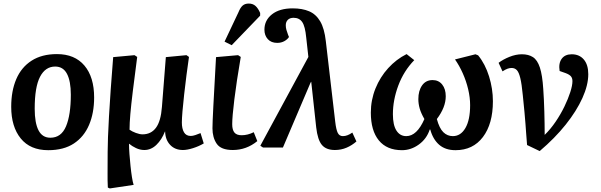

<svg xmlns="http://www.w3.org/2000/svg" viewBox="-20 -829 3375 1079"><path d="M251 15Q150 15 96.5 -51Q43 -117 43 -229Q43 -318 71.5 -384.5Q100 -451 157.5 -488Q215 -525 300 -525Q400 -525 454.5 -460.5Q509 -396 509 -281Q509 -194 480.5 -127Q452 -60 395 -22.5Q338 15 251 15ZM263 -55Q324 -55 351 -119Q378 -183 378 -297Q378 -373 356.5 -414Q335 -455 290 -455Q235 -455 205 -397.5Q175 -340 175 -218Q175 -138 196.5 -96.5Q218 -55 263 -55Z M597 230 586 225Q584 187 584.5 143Q585 99 585 24Q585 -41 592.5 -175Q600 -309 616 -508L736 -519L751 -509Q736 -395 726.5 -317.5Q717 -240 712.5 -188Q708 -136 708 -100Q722 -90 743.5 -82Q765 -74 781 -74Q829 -74 856.5 -111Q884 -148 890 -228L912 -508L1028 -519L1042 -509Q1035 -462 1028 -407Q1021 -352 1015 -299Q1009 -246 1005.5 -204Q1002 -162 1002 -141Q1002 -106 1014 -85.5Q1026 -65 1052 -65Q1063 -65 1078 -70Q1093 -75 1107 -81L1125 -23Q1098 -7 1065 3.5Q1032 14 1008 14Q963 14 936 -15Q909 -44 908 -90H907Q889 -44 859 -15Q829 14 791 14Q767 14 744 3Q721 -8 706 -21H705Q705 4 707.5 37Q710 70 713.5 104Q717 138 721.5 166.5Q726 195 731 210Z M1288 14Q1222 14 1198 -21Q1174 -56 1174 -108Q1174 -137 1179 -233.5Q1184 -330 1194 -508L1318 -519L1333 -509Q1309 -368 1297 -270.5Q1285 -173 1285 -131Q1285 -99 1297.5 -84Q1310 -69 1338 -69Q1372 -69 1406 -86L1426 -36Q1365 14 1288 14ZM1282 -575 1242 -595 1320 -760Q1331 -787 1344 -798Q1357 -809 1378 -809Q1401 -809 1416 -795.5Q1431 -782 1442 -756V-741Z M1862 14Q1813 14 1789 -14.5Q1765 -43 1757 -113L1729 -370L1725 -364L1570 0H1458L1443 -10L1713 -509L1701 -617Q1695 -681 1678.5 -705Q1662 -729 1630 -729Q1609 -729 1597.5 -717.5Q1586 -706 1586 -687Q1586 -674 1589.5 -661.5Q1593 -649 1599 -633L1604 -621Q1595 -607 1577.5 -597.5Q1560 -588 1538 -588Q1504 -588 1485 -609Q1466 -630 1466 -662Q1466 -715 1508.5 -748.5Q1551 -782 1625 -782Q1679 -782 1717.5 -765.5Q1756 -749 1779.5 -709Q1803 -669 1811 -598L1864 -144Q1869 -101 1878 -82.5Q1887 -64 1907 -64Q1932 -64 1960 -84L1983 -34Q1958 -12 1927.5 1Q1897 14 1862 14Z M2239 15Q2154 15 2109 -40Q2064 -95 2064 -196Q2064 -267 2090 -331.5Q2116 -396 2161.5 -446Q2207 -496 2265 -525L2308 -491Q2249 -430 2218.5 -348.5Q2188 -267 2188 -187Q2188 -126 2208 -95Q2228 -64 2263 -64Q2323 -64 2365 -160Q2346 -193 2338.5 -219.5Q2331 -246 2331 -272Q2331 -319 2352 -349Q2373 -379 2411 -379Q2445 -379 2465 -354Q2485 -329 2485 -288Q2485 -226 2435 -160Q2449 -108 2471.5 -86Q2494 -64 2525 -64Q2569 -64 2595.5 -109.5Q2622 -155 2622 -238Q2622 -281 2611 -327.5Q2600 -374 2580.5 -417.5Q2561 -461 2537 -495L2652 -524L2667 -518Q2707 -469 2728.5 -399.5Q2750 -330 2750 -260Q2750 -133 2694 -59Q2638 15 2540 15Q2483 15 2448 -15.5Q2413 -46 2398 -101H2395Q2378 -49 2334 -17Q2290 15 2239 15Z M3013 20 2942 -14Q2939 -51 2937 -78.5Q2935 -106 2933 -133.5Q2931 -161 2927.5 -198.5Q2924 -236 2918 -294Q2912 -357 2904 -390Q2896 -423 2884.5 -435Q2873 -447 2855 -447Q2844 -447 2832.5 -443Q2821 -439 2804 -428L2782 -476Q2807 -495 2843 -509.5Q2879 -524 2913 -524Q2950 -524 2975 -508Q3000 -492 3014 -449.5Q3028 -407 3033 -329Q3037 -273 3039 -202Q3041 -131 3041 -71Q3074 -103 3102.5 -145Q3131 -187 3152 -230.5Q3173 -274 3185 -311.5Q3197 -349 3197 -373Q3197 -390 3188.5 -400Q3180 -410 3159 -418L3125 -430Q3118 -473 3136.5 -498.5Q3155 -524 3193 -524Q3236 -524 3261 -494.5Q3286 -465 3286 -412Q3286 -351 3253 -278Q3220 -205 3159 -128.5Q3098 -52 3013 20Z"/></svg>

Font: Literata 12pt SemiBold
Style: Italic
Weight: 600
Italic angle: -2°
Designer: Latin by Veronika Burian and Jose Scaglione. Greek by Irene Vlachou. Cyrillic by Vera Evstafieva
Foundry: TypeTogether
Version: Version 3.002